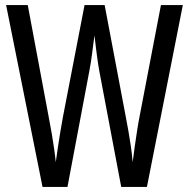

<svg xmlns="http://www.w3.org/2000/svg" viewBox="-20 -734 741 754"><path d="M698 -714 557 0H456L370 -455Q368 -465 366 -478.5Q364 -492 361.5 -509.5Q359 -527 356.5 -548.5Q354 -570 351 -595Q349 -579 346.5 -561.5Q344 -544 342 -526Q340 -508 337 -490.5Q334 -473 331 -456L245 0H147L4 -714H89L171 -276Q178 -241 183.5 -208Q189 -175 193 -147Q197 -119 199 -97Q203 -126 207.5 -156.5Q212 -187 217 -217Q222 -247 227 -274L312 -714H391L474 -275Q479 -249 484 -221Q489 -193 493.5 -162.5Q498 -132 501 -97Q505 -130 509.5 -161Q514 -192 518.5 -221.5Q523 -251 528 -276L612 -714Z"/></svg>

Font: Noto Sans Display ExtraCondensed
Style: Regular
Weight: 400
Width: 2
Version: Version 2.003